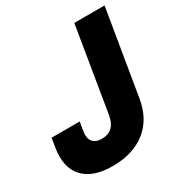

<svg xmlns="http://www.w3.org/2000/svg" viewBox="-172 -854 936 990"><g transform="rotate(-30 295.5 -358.5)"><path d="M214.4 11.2Q97.2 11.2 42 -48.8Q-13.2 -108.9 4.9 -219.2L13.7 -273.4H181.2L171.9 -217.8Q166 -180.2 183.1 -159.4Q200.2 -138.7 236.3 -138.7Q313.5 -138.7 328.1 -225.1L411.1 -727.5H591.3L507.3 -221.7Q488.8 -109.4 412.4 -49.1Q335.9 11.2 214.4 11.2Z"/></g></svg>

Font: Inter Display Extra Bold
Style: Italic
Weight: 800
Italic angle: -9.39999°
Designer: Rasmus Andersson
Foundry: rsms
Version: Version 4.000;git-4fc901f